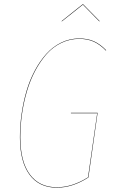

<svg xmlns="http://www.w3.org/2000/svg" viewBox="-20 -870 530 899"><path d="M270 -770 268.1 -771 367.2 -850.1H369.1L446.8 -771L444.8 -770L368.2 -848.1ZM351.1 -689.9Q391.1 -689.9 420.4 -676.5Q449.7 -663.1 477.1 -634.8L476.1 -632.8Q448.7 -661.1 419.4 -674.6Q390.1 -688 351.1 -688Q306.6 -688 267.1 -668.9Q227.5 -649.9 198 -616.5Q168.5 -583 144.8 -538.6Q121.1 -494.1 106 -442.4Q90.8 -390.6 83 -336.2Q75.2 -281.7 75.2 -227.1Q75.2 -113.8 119.6 -53.5Q164.1 6.8 246.1 6.8Q318.4 6.8 392.1 -40L435.1 -339.8H312V-341.8H437L394 -39.1Q319.8 8.8 246.1 8.8Q163.1 8.8 118.2 -52Q73.2 -112.8 73.2 -227.1Q73.2 -281.7 81.1 -336.7Q88.9 -391.6 104 -443.4Q119.1 -495.1 143.1 -539.8Q167 -584.5 197 -617.9Q227.1 -651.4 266.6 -670.7Q306.2 -689.9 351.1 -689.9Z"/></svg>

Font: Fira Sans Compressed Two
Style: Italic
Weight: 100
Width: 3
Italic angle: -8°
Designer: Carrois Corporate & Edenspiekermann AG
Foundry: Carrois Corporate GbR & Edenspiekermann AG
Version: Version 4.203;PS 004.203;hotconv 1.0.88;makeotf.lib2.5.64775